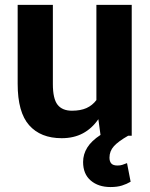

<svg xmlns="http://www.w3.org/2000/svg" viewBox="-20 -548 604 775"><path d="M497.1 0Q457.5 22.5 439.7 42.2Q421.9 62 421.9 88.4Q421.9 103.5 429.2 111.8Q436.5 120.1 454.1 120.1Q465.8 120.1 473.6 117.4Q481.4 114.7 492.7 110.4L507.3 185.5Q491.7 194.8 472.4 200.9Q453.1 207 426.3 207Q377 207 346.2 180.7Q315.4 154.3 315.4 106Q315.4 74.7 332.3 47.6Q349.1 20.5 385.7 -3.4L377 -66.9Q351.1 -29.3 314.5 -9.8Q277.8 9.8 229 9.8Q144 9.8 97.7 -42.5Q51.3 -94.7 51.3 -209.5V-528.3H193.4V-208.5Q193.4 -149.4 212.4 -125.2Q231.4 -101.1 270.5 -101.1Q305.2 -101.1 329.1 -111.8Q353 -122.6 369.1 -144V-528.3H511.7V0Z"/></svg>

Font: Roboto Web
Style: Bold
Weight: 700
Designer: Google
Version: Version 1.200310; 2013